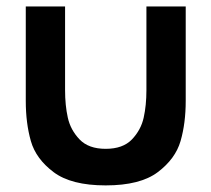

<svg xmlns="http://www.w3.org/2000/svg" viewBox="-20 -560 656 596"><path d="M60 -247V-540H182V-280Q182 -233 190.5 -194.8Q199 -156.5 227 -127.2Q255 -98 308 -98Q361.5 -98 389.5 -127.2Q417.5 -156.5 426 -194.8Q434.5 -233 434.5 -280V-540H556.5V-247Q556.5 -177.5 540.5 -122.2Q524.5 -67 470 -25.8Q415.5 15.5 308 15.5Q201 15.5 146.2 -25.8Q91.5 -67 75.8 -122.2Q60 -177.5 60 -247Z"/></svg>

Font: Vela Sans Bd
Style: Bold
Weight: 700
Designer: Principal design: Mikhail Sharanda - project Manrope.
Design modification: Ravid Balaliev
Foundry: Mikhail Sharanda
Version: Version 1.001